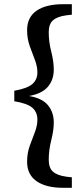

<svg xmlns="http://www.w3.org/2000/svg" viewBox="-20 -735 397 914"><path d="M48 -253V-303Q110 -314 134 -335Q158 -356 158 -390Q158 -419 146 -450Q134 -481 121.5 -516Q109 -551 109 -591Q109 -653 154 -684Q199 -715 280 -715H322V-665L295 -662Q252 -656 232 -638Q212 -620 212 -582Q212 -536 224 -489Q236 -442 236 -404Q236 -355 208 -322Q180 -289 118 -278Q180 -268 208 -234.5Q236 -201 236 -152Q236 -115 224 -67.5Q212 -20 212 26Q212 64 232 82Q252 100 295 106L322 109V159H280Q199 159 154 127.5Q109 96 109 35Q109 -6 121.5 -40.5Q134 -75 146 -106Q158 -137 158 -166Q158 -201 134 -222Q110 -243 48 -253Z"/></svg>

Font: Source Serif 4 SmText Semibold
Style: Regular
Weight: 600
Designer: Frank Grießhammer
Foundry: Adobe
Version: Version 4.005;hotconv 1.1.0;makeotfexe 2.6.0